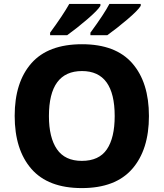

<svg xmlns="http://www.w3.org/2000/svg" viewBox="-20 -951 836 981"><path d="M398 10Q226 10 140.5 -88Q55 -186 55 -359Q55 -531 140.5 -628Q226 -725 399 -725Q571 -725 656 -627.5Q741 -530 741 -358Q741 -186 655.5 -88Q570 10 398 10ZM398 -129Q486 -129 526 -188Q566 -247 566 -358Q566 -588 399 -588Q230 -588 230 -358Q230 -248 271 -188.5Q312 -129 398 -129ZM493 -921Q479 -898 426 -852.5Q373 -807 323 -771H236V-784Q302 -874 334 -931H493ZM699 -921Q685 -898 631 -852Q577 -806 528 -771H442V-784Q513 -881 539 -931H699Z"/></svg>

Font: Noto Sans UI ExtraBold
Style: Regular
Weight: 800
Designer: Monotype Design Team
Foundry: Monotype Imaging Inc.
Version: Version 1.001